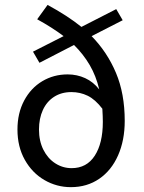

<svg xmlns="http://www.w3.org/2000/svg" viewBox="-20 -752 588 784"><path d="M489.3 -258.3Q489.3 -179.2 462.2 -117.7Q435.1 -56.2 385.3 -22Q335.4 12.2 269.5 12.2Q211.4 12.2 161.4 -16.8Q111.3 -45.9 81.3 -99.4Q51.3 -152.8 51.3 -223.1Q51.3 -290 78.6 -341.3Q106 -392.6 152.6 -420.4Q199.2 -448.2 256.3 -448.2Q294.4 -448.2 327.9 -432.9Q361.3 -417.5 385.3 -386.7Q372.1 -442.4 346.2 -486.6Q320.3 -530.8 282.2 -568.4L141.1 -495.6L114.7 -541L239.7 -604.5Q192.4 -640.1 131.8 -673.3L174.3 -731.9Q256.3 -687.5 312.5 -642.1L454.6 -714.8L481 -669.4L354 -604.5Q418 -539.1 453.6 -454.3Q489.3 -369.6 489.3 -258.3ZM397.9 -308.1Q368.7 -346.2 337.9 -361.1Q307.1 -376 271.5 -376Q231 -376 200.9 -356.7Q170.9 -337.4 155 -302.7Q139.2 -268.1 139.2 -223.1Q139.2 -176.3 157.2 -140.4Q175.3 -104.5 205.8 -85Q236.3 -65.4 272.5 -65.4Q334 -65.4 366.9 -116.2Q399.9 -167 399.9 -254.4Q399.9 -274.9 397.9 -308.1Z"/></svg>

Font: Varta SemiBold
Style: Regular
Weight: 600
Designer: Joana Correia, Viktoriya Grabowska, Eben Sorkin
Foundry: Sorkin Type
Version: Version 1.003; ttfautohint (v1.3) -l 8 -r 24 -G 200 -x 12 -H